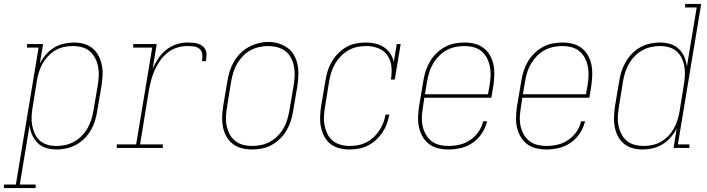

<svg xmlns="http://www.w3.org/2000/svg" viewBox="-91 -755 3611 980"><path d="M-71 205V187H-10L106 -512H47V-530H129L112 -430Q125 -455 143 -476Q161 -497 184.5 -511.5Q208 -526 234.5 -532Q261 -538 286 -538Q313 -538 338 -531Q363 -524 382 -508Q401 -492 412.5 -469.5Q424 -447 429 -422Q434 -397 432.5 -370Q431 -343 427 -317L405 -187Q401 -162 393.5 -137.5Q386 -113 372.5 -90Q359 -67 339.5 -47.5Q320 -28 296.5 -15.5Q273 -3 248 2.5Q223 8 198 8Q170 8 145 0.5Q120 -7 102 -24.5Q84 -42 73.5 -65.5Q63 -89 60 -115L10 187H91V205ZM197 -10Q220 -10 243 -15Q266 -20 287.5 -32Q309 -44 326.5 -62Q344 -80 356 -101Q368 -122 375 -144.5Q382 -167 386 -190L408 -320Q412 -344 413 -368Q414 -392 409.5 -415Q405 -438 394.5 -458.5Q384 -479 367 -493.5Q350 -508 327 -514Q304 -520 280 -520Q258 -520 235 -515Q212 -510 191.5 -498Q171 -486 154 -468Q137 -450 125.5 -429Q114 -408 107.5 -386Q101 -364 97 -341L76 -211Q72 -188 70.5 -164Q69 -140 73 -117Q77 -94 86 -73.5Q95 -53 111.5 -38Q128 -23 150.5 -16.5Q173 -10 197 -10Z M505 0V-18H604L686 -512H589V-530H709L688 -404Q700 -431 716.5 -456Q733 -481 756.5 -500Q780 -519 808 -528.5Q836 -538 864 -538Q878 -538 892.5 -537Q907 -536 920 -532Q933 -528 943.5 -519.5Q954 -511 959 -498.5Q964 -486 963 -471.5Q962 -457 960 -443H940Q943 -460 941.5 -477.5Q940 -495 927.5 -505.5Q915 -516 898 -518Q881 -520 864 -520Q838 -520 811.5 -511.5Q785 -503 763.5 -485.5Q742 -468 726 -445Q710 -422 698.5 -396.5Q687 -371 680.5 -345.5Q674 -320 669 -294L624 -18H740V0Z M1195 8Q1169 8 1143 1.5Q1117 -5 1097 -20.5Q1077 -36 1064.5 -58.5Q1052 -81 1047 -106.5Q1042 -132 1043 -159Q1044 -186 1048 -213L1070 -343Q1074 -368 1082 -393Q1090 -418 1103.5 -441Q1117 -464 1136.5 -483.5Q1156 -503 1179.5 -515.5Q1203 -528 1228.5 -534.5Q1254 -541 1279 -541Q1306 -541 1331.5 -533Q1357 -525 1377.5 -510Q1398 -495 1410.5 -472Q1423 -449 1428 -423.5Q1433 -398 1432 -371Q1431 -344 1427 -317L1405 -187Q1401 -162 1393 -137Q1385 -112 1371.5 -89Q1358 -66 1338.5 -47Q1319 -28 1295.5 -15Q1272 -2 1246.5 3Q1221 8 1195 8ZM1196 -10Q1219 -10 1242.5 -15Q1266 -20 1287 -31.5Q1308 -43 1326 -61Q1344 -79 1356 -100Q1368 -121 1375 -144Q1382 -167 1386 -190L1408 -320Q1412 -344 1413 -368.5Q1414 -393 1409.5 -416Q1405 -439 1394.5 -459.5Q1384 -480 1365.5 -494Q1347 -508 1324 -514Q1301 -520 1277 -520Q1253 -520 1230 -514.5Q1207 -509 1186 -497.5Q1165 -486 1148 -468Q1131 -450 1119 -429Q1107 -408 1100 -385.5Q1093 -363 1089 -340L1068 -210Q1064 -186 1062.5 -161.5Q1061 -137 1065.5 -114.5Q1070 -92 1080.5 -71.5Q1091 -51 1108.5 -36.5Q1126 -22 1149 -16Q1172 -10 1196 -10Z M1694 8Q1667 8 1641 1.5Q1615 -5 1595.5 -20.5Q1576 -36 1564 -59Q1552 -82 1547 -107Q1542 -132 1543 -159Q1544 -186 1548 -213L1570 -343Q1574 -368 1581.5 -392.5Q1589 -417 1602.5 -440Q1616 -463 1635 -482.5Q1654 -502 1677 -515Q1700 -528 1725.5 -533Q1751 -538 1776 -538Q1801 -538 1825 -532.5Q1849 -527 1868.5 -514Q1888 -501 1901 -481.5Q1914 -462 1919 -439L1934 -530H1954L1924 -349H1904Q1910 -381 1907 -413.5Q1904 -446 1887.5 -471Q1871 -496 1841.5 -508Q1812 -520 1780 -520Q1757 -520 1733.5 -515.5Q1710 -511 1688.5 -499Q1667 -487 1649.5 -469Q1632 -451 1619.5 -430Q1607 -409 1600 -386Q1593 -363 1589 -340L1568 -210Q1564 -186 1562.5 -162Q1561 -138 1565.5 -115.5Q1570 -93 1580 -72Q1590 -51 1607 -37Q1624 -23 1646.5 -16.5Q1669 -10 1694 -10Q1715 -10 1736.5 -14Q1758 -18 1778 -28Q1798 -38 1815 -53.5Q1832 -69 1844.5 -88Q1857 -107 1865 -127.5Q1873 -148 1877 -170H1896Q1892 -146 1883.5 -123Q1875 -100 1861 -79Q1847 -58 1828.5 -41Q1810 -24 1787.5 -12.5Q1765 -1 1741 3.5Q1717 8 1694 8Z M2197 8Q2170 8 2144 1.5Q2118 -5 2098 -20.5Q2078 -36 2065.5 -58.5Q2053 -81 2047.5 -106Q2042 -131 2043 -158.5Q2044 -186 2048 -213L2070 -343Q2074 -368 2082 -393Q2090 -418 2103.5 -441Q2117 -464 2136.5 -483Q2156 -502 2179.5 -515Q2203 -528 2229 -533Q2255 -538 2280 -538Q2307 -538 2332.5 -531.5Q2358 -525 2378 -509.5Q2398 -494 2410.5 -471.5Q2423 -449 2428 -423.5Q2433 -398 2432 -371Q2431 -344 2427 -317L2417 -256H2075L2068 -210Q2064 -186 2062.5 -161.5Q2061 -137 2065.5 -114.5Q2070 -92 2081 -71.5Q2092 -51 2109.5 -36.5Q2127 -22 2150 -16Q2173 -10 2197 -10Q2226 -10 2254.5 -16.5Q2283 -23 2308.5 -40Q2334 -57 2351.5 -82.5Q2369 -108 2375 -136H2395Q2388 -104 2369 -75Q2350 -46 2322 -26.5Q2294 -7 2261.5 0.5Q2229 8 2197 8ZM2400 -274 2408 -320Q2412 -344 2413 -368.5Q2414 -393 2409.5 -415.5Q2405 -438 2394.5 -458.5Q2384 -479 2366.5 -493.5Q2349 -508 2326 -514Q2303 -520 2279 -520Q2256 -520 2232.5 -515Q2209 -510 2188 -498.5Q2167 -487 2149.5 -469Q2132 -451 2119.5 -430Q2107 -409 2100 -386Q2093 -363 2089 -340L2078 -274Z M2697 8Q2670 8 2644 1.5Q2618 -5 2598 -20.5Q2578 -36 2565.5 -58.5Q2553 -81 2547.5 -106Q2542 -131 2543 -158.5Q2544 -186 2548 -213L2570 -343Q2574 -368 2582 -393Q2590 -418 2603.5 -441Q2617 -464 2636.5 -483Q2656 -502 2679.5 -515Q2703 -528 2729 -533Q2755 -538 2780 -538Q2807 -538 2832.5 -531.5Q2858 -525 2878 -509.5Q2898 -494 2910.5 -471.5Q2923 -449 2928 -423.5Q2933 -398 2932 -371Q2931 -344 2927 -317L2917 -256H2575L2568 -210Q2564 -186 2562.5 -161.5Q2561 -137 2565.5 -114.5Q2570 -92 2581 -71.5Q2592 -51 2609.5 -36.5Q2627 -22 2650 -16Q2673 -10 2697 -10Q2726 -10 2754.5 -16.5Q2783 -23 2808.5 -40Q2834 -57 2851.5 -82.5Q2869 -108 2875 -136H2895Q2888 -104 2869 -75Q2850 -46 2822 -26.5Q2794 -7 2761.5 0.5Q2729 8 2697 8ZM2900 -274 2908 -320Q2912 -344 2913 -368.5Q2914 -393 2909.5 -415.5Q2905 -438 2894.5 -458.5Q2884 -479 2866.5 -493.5Q2849 -508 2826 -514Q2803 -520 2779 -520Q2756 -520 2732.5 -515Q2709 -510 2688 -498.5Q2667 -487 2649.5 -469Q2632 -451 2619.5 -430Q2607 -409 2600 -386Q2593 -363 2589 -340L2578 -274Z M3189 8Q3162 8 3137 1Q3112 -6 3093 -22Q3074 -38 3062.5 -60.5Q3051 -83 3046.5 -108Q3042 -133 3043 -160Q3044 -187 3048 -213L3070 -343Q3074 -368 3082 -392.5Q3090 -417 3103.5 -440Q3117 -463 3136 -482.5Q3155 -502 3178.5 -514.5Q3202 -527 3227 -532.5Q3252 -538 3278 -538Q3305 -538 3330 -530.5Q3355 -523 3373.5 -505.5Q3392 -488 3402 -464.5Q3412 -441 3415 -415L3465 -717H3406V-735H3488L3369 -18H3428V0H3347L3363 -100Q3351 -75 3332.5 -54Q3314 -33 3290.5 -18.5Q3267 -4 3240.5 2Q3214 8 3189 8ZM3195 -10Q3217 -10 3240 -15Q3263 -20 3283.5 -32Q3304 -44 3321 -62Q3338 -80 3349.5 -101Q3361 -122 3367.5 -144Q3374 -166 3378 -189L3399 -319Q3403 -343 3404.5 -366.5Q3406 -390 3402.5 -413Q3399 -436 3389.5 -456.5Q3380 -477 3363.5 -492Q3347 -507 3324.5 -513.5Q3302 -520 3278 -520Q3255 -520 3232 -515Q3209 -510 3187.5 -498Q3166 -486 3148.5 -468Q3131 -450 3119 -429Q3107 -408 3100 -385.5Q3093 -363 3089 -340L3068 -210Q3064 -186 3062.5 -162Q3061 -138 3065.5 -115Q3070 -92 3080.5 -71.5Q3091 -51 3108 -36.5Q3125 -22 3148 -16Q3171 -10 3195 -10Z"/></svg>

Font: Iosevka Slab Thin Oblique
Style: Regular
Weight: 100
Italic angle: -9°
Monospace: yes
Designer: Belleve Invis
Foundry: Belleve Invis
Version: Version 11.1.0; ttfautohint (v1.8.3)